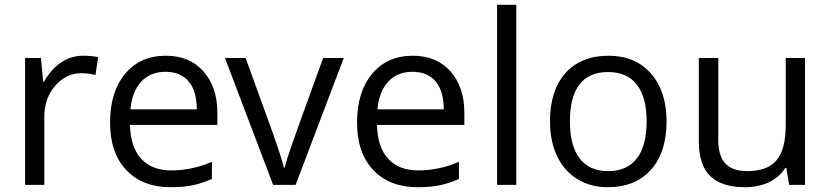

<svg xmlns="http://www.w3.org/2000/svg" viewBox="-20 -780 3502 810"><path d="M330.1 -544.9Q365.7 -544.9 394 -539.1L382.8 -463.9Q349.6 -471.2 324.2 -471.2Q259.3 -471.2 213.1 -418.5Q167 -365.7 167 -287.1V0H85.9V-535.2H152.8L162.1 -436H166Q195.8 -488.3 237.8 -516.6Q279.8 -544.9 330.1 -544.9Z M700.2 9.8Q581.5 9.8 512.9 -62.5Q444.3 -134.8 444.3 -263.2Q444.3 -392.6 508.1 -468.8Q571.8 -544.9 679.2 -544.9Q779.8 -544.9 838.4 -478.8Q897 -412.6 897 -304.2V-252.9H528.3Q530.8 -158.7 575.9 -109.9Q621.1 -61 703.1 -61Q789.6 -61 874 -97.2V-24.9Q831.1 -6.3 792.7 1.7Q754.4 9.8 700.2 9.8ZM678.2 -477.1Q613.8 -477.1 575.4 -435.1Q537.1 -393.1 530.3 -318.8H810.1Q810.1 -395.5 775.9 -436.3Q741.7 -477.1 678.2 -477.1Z M1132.3 0 929.2 -535.2H1016.1L1131.3 -217.8Q1170.4 -106.4 1177.2 -73.2H1181.2Q1186.5 -99.1 1215.1 -180.4Q1243.7 -261.7 1343.3 -535.2H1430.2L1227.1 0Z M1742.2 9.8Q1623.5 9.8 1554.9 -62.5Q1486.3 -134.8 1486.3 -263.2Q1486.3 -392.6 1550 -468.8Q1613.8 -544.9 1721.2 -544.9Q1821.8 -544.9 1880.4 -478.8Q1939 -412.6 1939 -304.2V-252.9H1570.3Q1572.8 -158.7 1617.9 -109.9Q1663.1 -61 1745.1 -61Q1831.5 -61 1916 -97.2V-24.9Q1873 -6.3 1834.7 1.7Q1796.4 9.8 1742.2 9.8ZM1720.2 -477.1Q1655.8 -477.1 1617.4 -435.1Q1579.1 -393.1 1572.3 -318.8H1852.1Q1852.1 -395.5 1817.9 -436.3Q1783.7 -477.1 1720.2 -477.1Z M2158.2 0H2077.1V-759.8H2158.2Z M2792 -268.1Q2792 -137.2 2726.1 -63.7Q2660.2 9.8 2543.9 9.8Q2472.2 9.8 2416.5 -23.9Q2360.8 -57.6 2330.6 -120.6Q2300.3 -183.6 2300.3 -268.1Q2300.3 -398.9 2365.7 -471.9Q2431.2 -544.9 2547.4 -544.9Q2659.7 -544.9 2725.8 -470.2Q2792 -395.5 2792 -268.1ZM2384.3 -268.1Q2384.3 -165.5 2425.3 -111.8Q2466.3 -58.1 2545.9 -58.1Q2625.5 -58.1 2666.7 -111.6Q2708 -165 2708 -268.1Q2708 -370.1 2666.7 -423.1Q2625.5 -476.1 2544.9 -476.1Q2465.3 -476.1 2424.8 -423.8Q2384.3 -371.6 2384.3 -268.1Z M3010.3 -535.2V-188Q3010.3 -122.6 3040 -90.3Q3069.8 -58.1 3133.3 -58.1Q3217.3 -58.1 3256.1 -104Q3294.9 -149.9 3294.9 -253.9V-535.2H3376V0H3309.1L3297.4 -71.8H3293Q3268.1 -32.2 3223.9 -11.2Q3179.7 9.8 3123 9.8Q3025.4 9.8 2976.8 -36.6Q2928.2 -83 2928.2 -185.1V-535.2Z"/></svg>

Font: f02075841
Style: Regular
Weight: 400
Foundry: Ascender Corporation
Version: Version 1.10